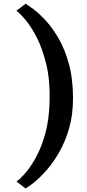

<svg xmlns="http://www.w3.org/2000/svg" viewBox="-20 -854 481 1061"><path d="M383.5 -311Q383.5 -219.5 362 -145Q340.5 -70.5 307 -12.5Q273.5 45.5 236.8 87Q200 128.5 168.8 153.5Q137.5 178.5 121.5 187.5L71 149Q87 139 116.2 106.8Q145.5 74.5 176.5 19.5Q207.5 -35.5 229.8 -114.2Q252 -193 254 -296.5Q257 -409.5 236.2 -496.5Q215.5 -583.5 183.8 -645.5Q152 -707.5 120.5 -744.8Q89 -782 70.5 -794.5L121.5 -833.5Q135 -825.5 165.5 -802.8Q196 -780 233 -740Q270 -700 304.5 -640.5Q339 -581 361.2 -499.2Q383.5 -417.5 383.5 -311Z"/></svg>

Font: Merriweather
Style: Bold
Weight: 700
Designer: Eben Sorkin
Foundry: Eben Sorkin
Version: Version 2.100; ttfautohint (v1.7.19-72a1) -l 8 -r 50 -G 200 